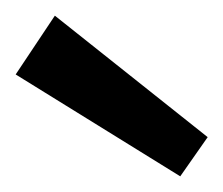

<svg xmlns="http://www.w3.org/2000/svg" viewBox="-20 -820 285 245"><path d="M50 -800 245 -645 210 -595 0 -725Z"/></svg>

Font: Bitter
Style: Regular
Weight: 400
Designer: Sol Matas
Foundry: Sol Matas
Version: Version 1.300;PS 001.300;hotconv 1.0.70;makeotf.lib2.5.58329